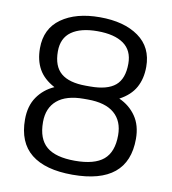

<svg xmlns="http://www.w3.org/2000/svg" viewBox="-78 -730 730 813"><g transform="rotate(10 287.5 -323.5)"><path d="M49 -181Q49 -239 76 -278Q103 -317 148 -337Q101 -362 80 -399.5Q59 -437 59 -489Q59 -573 121.5 -617.5Q184 -662 287 -662Q391 -662 453.5 -617.5Q516 -573 516 -489Q516 -438 495 -400Q474 -362 427 -337Q472 -317 499 -278Q526 -239 526 -181Q526 15 287 15Q170 15 109.5 -33.5Q49 -82 49 -181ZM297 -366Q370 -366 404.5 -395Q439 -424 439 -489Q439 -546 399.5 -574Q360 -602 287 -602Q215 -602 175.5 -574Q136 -546 136 -489Q136 -425 171 -395.5Q206 -366 278 -366ZM449 -183Q449 -244 410.5 -277Q372 -310 296 -310H279Q204 -310 165 -277Q126 -244 126 -183Q126 -111 165 -78Q204 -45 287 -45Q371 -45 410 -78Q449 -111 449 -183Z"/></g></svg>

Font: Pridi Light
Style: Regular
Weight: 300
Version: Version 1.002